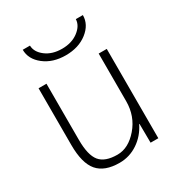

<svg xmlns="http://www.w3.org/2000/svg" viewBox="-175 -843 898 968"><g transform="rotate(-30 274.0 -359.0)"><path d="M410 -728H451Q451 -673 401 -634Q351 -595 276 -595Q201 -595 151 -634Q101 -673 101 -728H143Q144 -690 181.5 -661.5Q219 -633 276 -633Q333 -633 371 -662Q409 -691 410 -728ZM119 -520V-193Q119 -104 149 -67.5Q179 -31 251 -31Q315 -31 369 -93.5Q423 -156 423 -243V-520H470V0H425L424 -110H422Q395 -55 346.5 -22.5Q298 10 240 10Q153 10 113 -37Q73 -84 73 -190V-520Z"/></g></svg>

Font: M PLUS 1p Light
Style: Regular
Weight: 300
Version: Version 1.061